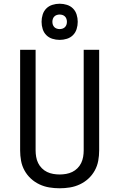

<svg xmlns="http://www.w3.org/2000/svg" viewBox="-20 -1002 640 1030"><path d="M300 8Q272 8 244.5 3.5Q217 -1 191.5 -13Q166 -25 145.5 -44Q125 -63 111.5 -87.5Q98 -112 93 -139.5Q88 -167 88 -195V-735H171V-195Q171 -178 174 -160.5Q177 -143 184.5 -127.5Q192 -112 204.5 -99.5Q217 -87 232.5 -79.5Q248 -72 265.5 -69Q283 -66 300 -66Q317 -66 334.5 -69Q352 -72 367.5 -79.5Q383 -87 395.5 -99.5Q408 -112 415.5 -127.5Q423 -143 426 -160.5Q429 -178 429 -195V-735H512V-195Q512 -167 507 -139.5Q502 -112 488.5 -87.5Q475 -63 454.5 -44Q434 -25 408.5 -13Q383 -1 355.5 3.5Q328 8 300 8ZM300 -788Q280 -788 261 -794Q242 -800 228.5 -813.5Q215 -827 209 -846Q203 -865 203 -885Q203 -905 209 -924Q215 -943 228.5 -956.5Q242 -970 261 -976Q280 -982 300 -982Q320 -982 339 -976Q358 -970 371.5 -956.5Q385 -943 391 -924Q397 -905 397 -885Q397 -865 391 -846Q385 -827 371.5 -813.5Q358 -800 339 -794Q320 -788 300 -788ZM300 -846Q308 -846 315.5 -848.5Q323 -851 328.5 -856.5Q334 -862 336.5 -869.5Q339 -877 339 -885Q339 -893 336.5 -900.5Q334 -908 328.5 -913.5Q323 -919 315.5 -921.5Q308 -924 300 -924Q292 -924 284.5 -921.5Q277 -919 271.5 -913.5Q266 -908 263.5 -900.5Q261 -893 261 -885Q261 -877 263.5 -869.5Q266 -862 271.5 -856.5Q277 -851 284.5 -848.5Q292 -846 300 -846Z"/></svg>

Font: Zed Mono Extended
Style: Regular
Weight: 400
Width: 7
Monospace: yes
Designer: Belleve Invis
Foundry: Belleve Invis
Version: Version 1.0.0; ttfautohint (v1.8.4)